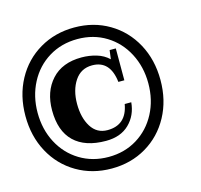

<svg xmlns="http://www.w3.org/2000/svg" viewBox="-105 -835 1006 960"><g transform="rotate(-15 397.5 -355.0)"><path d="M9 -355Q9 -460 54 -543Q99 -626 179 -673Q259 -720 359 -720Q459 -720 538.5 -673Q618 -626 663 -543Q708 -460 708 -355Q708 -250 663 -167Q618 -84 538.5 -37Q459 10 359 10Q259 10 179 -37Q99 -84 54 -167Q9 -250 9 -355ZM645 -355Q645 -440 608.5 -510Q572 -580 507 -620Q442 -660 359 -660Q276 -660 210.5 -620Q145 -580 108.5 -510Q72 -440 72 -355Q72 -269 108.5 -199.5Q145 -130 210.5 -90Q276 -50 359 -50Q442 -50 507 -90Q572 -130 608.5 -199.5Q645 -269 645 -355ZM145 -348Q145 -445 200 -505.5Q255 -566 355 -566Q395 -566 432 -555Q469 -544 495 -519L501 -565H533V-400H502Q489 -514 396 -514Q338 -514 306 -466Q274 -418 274 -347Q274 -275 303.5 -228Q333 -181 388 -181Q486 -181 504 -285H538Q532 -218 487.5 -174.5Q443 -131 367 -131Q259 -131 202 -186Q145 -241 145 -348Z"/></g></svg>

Font: Taviraj
Style: Bold Italic
Weight: 700
Italic angle: -12°
Designer: Katatrad Team
Foundry: CadsonDemak
Version: Version 1.001